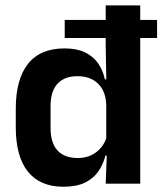

<svg xmlns="http://www.w3.org/2000/svg" viewBox="-20 -681 604 712"><path d="M220 -540V-607H562.5V-540ZM215 11.5Q128.5 11.5 83.5 -44.5Q38.5 -100.5 38.5 -209.5V-277Q38.5 -387.5 84 -444.5Q129.5 -501.5 219.5 -501.5Q263.5 -501.5 293.8 -487.5Q324 -473.5 342.8 -447.5Q361.5 -421.5 369 -386.5H406.5L374 -291.5Q373 -326 359.8 -349.8Q346.5 -373.5 323 -386Q299.5 -398.5 267.5 -398.5Q219 -398.5 193.2 -370.5Q167.5 -342.5 167.5 -287V-206Q167.5 -151 193.2 -123Q219 -95 268.5 -95Q296.5 -95 318.5 -105.5Q340.5 -116 355.2 -134.2Q370 -152.5 376.5 -175.5L407 -104H371Q363 -72 345 -45.8Q327 -19.5 295.5 -4Q264 11.5 215 11.5ZM372 0 376.5 -120 374 -148.5V-349L374.5 -369.5L372 -510V-661H500V0Z"/></svg>

Font: Anek Latin SemiBold
Style: Regular
Weight: 600
Designer: Yesha Goshar
Foundry: Ek Type
Version: Version 1.003